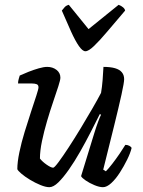

<svg xmlns="http://www.w3.org/2000/svg" viewBox="-20 -778 595 798"><path d="M185 0Q170 0 148 -9Q126 -18 104.5 -31Q83 -44 68.5 -56.5Q54 -69 52 -75Q52 -104 60.5 -145Q69 -186 82.5 -230Q96 -274 109 -313.5Q122 -353 131 -380.5Q140 -408 140 -415Q140 -425 132.5 -428Q125 -431 113 -431H55Q55 -441 58 -450.5Q61 -460 62 -464Q77 -471 98.5 -479.5Q120 -488 141 -494Q162 -500 176 -500Q199 -500 215 -487.5Q231 -475 231 -455Q231 -446 222.5 -419.5Q214 -393 201 -355Q188 -317 175.5 -274.5Q163 -232 154.5 -191.5Q146 -151 146 -119Q156 -106 174 -93.5Q192 -81 201 -81Q206 -81 223.5 -104.5Q241 -128 265.5 -165.5Q290 -203 316 -246Q342 -289 364.5 -328Q387 -367 400 -392Q404 -415 406.5 -445.5Q409 -476 410 -500Q439 -500 458 -494.5Q477 -489 486.5 -477.5Q496 -466 496 -449Q496 -435 485 -385Q474 -335 454.5 -256Q435 -177 409 -73L420 -66Q431 -77 446.5 -97Q462 -117 477 -139Q492 -161 501 -176Q510 -176 517.5 -172Q525 -168 527 -163Q522 -142 508.5 -114.5Q495 -87 478 -60.5Q461 -34 442.5 -17Q424 0 408 0Q393 0 372.5 -8.5Q352 -17 336 -28Q320 -39 317 -46L372 -225Q380 -251 388 -272.5Q396 -294 400 -301L395 -304Q378 -270 357 -229Q336 -188 313 -147.5Q290 -107 266.5 -73.5Q243 -40 222.5 -20Q202 0 185 0ZM335 -565Q323 -565 308 -586.5Q293 -608 275.5 -646.5Q258 -685 237 -734Q243 -742 249 -748.5Q255 -755 266 -758L348 -657L473 -758Q484 -754 491.5 -747.5Q499 -741 500 -734Q459 -686 426.5 -647.5Q394 -609 371 -587Q348 -565 335 -565Z"/></svg>

Font: Texturina 12pt Medium
Style: Italic
Weight: 500
Italic angle: -11°
Designer: Guillermo Torres Carreño
Foundry: Omnibus-Type
Version: Version 1.002